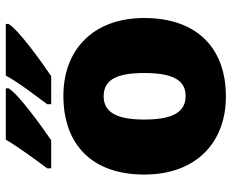

<svg xmlns="http://www.w3.org/2000/svg" viewBox="-90 -810 816 677"><g transform="rotate(-90 318.5 -471.0)"><path d="M573 -849V-859H391C367 -814 318 -751 290 -713V-699H389C441 -734 552 -814 573 -849ZM346 -849V-859H165C139 -814 92 -751 64 -713V-699H163C214 -734 325 -814 346 -849ZM594 -371C594 -554 479 -656 320 -656C147 -656 42 -554 42 -371C42 -186 157 -83 317 -83C489 -83 594 -186 594 -371ZM236 -371C236 -465 260 -514 318 -514C378 -514 400 -465 400 -371C400 -276 378 -225 319 -225C259 -225 236 -276 236 -371Z"/></g></svg>

Font: Noto Sans Telugu UI Black
Style: Regular
Weight: 900
Designer: Jelle Bosma - Monotype Design Team
Foundry: Monotype Imaging Inc.
Version: Version 2.005